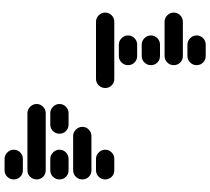

<svg xmlns="http://www.w3.org/2000/svg" viewBox="-60 -670 920 840"><g transform="rotate(90 400.0 -250.0)"><path d="M35 -250Q35 -234 47 -222Q59 -210 75 -210H325Q342 -210 353.5 -222Q365 -234 365 -250Q365 -267 353.5 -278.5Q342 -290 325 -290H75Q59 -290 47 -278.5Q35 -267 35 -250ZM135 -350Q135 -334 147 -322Q159 -310 175 -310H225Q242 -310 253.5 -322Q265 -334 265 -350Q265 -367 253.5 -378.5Q242 -390 225 -390H175Q159 -390 147 -378.5Q135 -367 135 -350ZM135 -450Q135 -434 147 -422Q159 -410 175 -410H225Q242 -410 253.5 -422Q265 -434 265 -450Q265 -467 253.5 -478.5Q242 -490 225 -490H175Q159 -490 147 -478.5Q135 -467 135 -450ZM35 -550Q35 -534 47 -522Q59 -510 75 -510H225Q242 -510 253.5 -522Q265 -534 265 -550Q265 -567 253.5 -578.5Q242 -590 225 -590H75Q59 -590 47 -578.5Q35 -567 35 -550ZM135 -650Q135 -634 147 -622Q159 -610 175 -610H225Q242 -610 253.5 -622Q265 -634 265 -650Q265 -667 253.5 -678.5Q242 -690 225 -690H175Q159 -690 147 -678.5Q135 -667 135 -650ZM635 150Q635 166 647 178Q659 190 675 190H725Q742 190 753.5 178Q765 166 765 150Q765 133 753.5 121.5Q742 110 725 110H675Q659 110 647 121.5Q635 133 635 150ZM435 50Q435 66 447 78Q459 90 475 90H725Q742 90 753.5 78Q765 66 765 50Q765 33 753.5 21.5Q742 10 725 10H475Q459 10 447 21.5Q435 33 435 50ZM635 -50Q635 -34 647 -22Q659 -10 675 -10H725Q742 -10 753.5 -22Q765 -34 765 -50Q765 -67 753.5 -78.5Q742 -90 725 -90H675Q659 -90 647 -78.5Q635 -67 635 -50ZM435 -50Q435 -34 447 -22Q459 -10 475 -10H525Q542 -10 553.5 -22Q565 -34 565 -50Q565 -67 553.5 -78.5Q542 -90 525 -90H475Q459 -90 447 -78.5Q435 -67 435 -50ZM535 -150Q535 -134 547 -122Q559 -110 575 -110H725Q742 -110 753.5 -122Q765 -134 765 -150Q765 -167 753.5 -178.5Q742 -190 725 -190H575Q559 -190 547 -178.5Q535 -167 535 -150ZM635 -250Q635 -234 647 -222Q659 -210 675 -210H725Q742 -210 753.5 -222Q765 -234 765 -250Q765 -267 753.5 -278.5Q742 -290 725 -290H675Q659 -290 647 -278.5Q635 -267 635 -250Z"/></g></svg>

Font: Matrix Sans Raster
Style: Regular
Weight: 400
Designer: Brad Neil
Version: Version 1.100